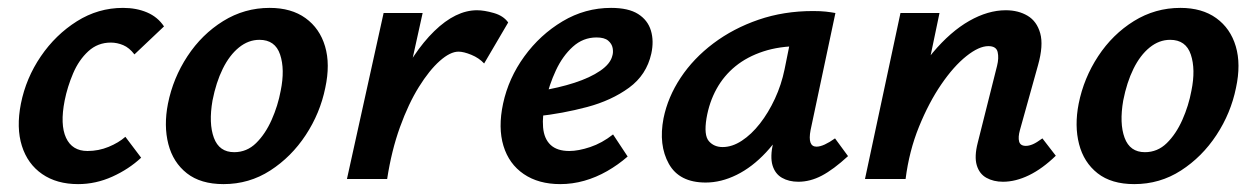

<svg xmlns="http://www.w3.org/2000/svg" viewBox="-20 -454 3188 487"><path d="M178 13Q124 13 87 -12.5Q50 -38 35.5 -84Q21 -130 33 -191Q46 -256 83.5 -311Q121 -366 175 -400Q229 -434 292 -434Q326 -434 353 -422.5Q380 -411 396 -387L321 -316Q308 -333 292.5 -339.5Q277 -346 261 -346Q228 -346 204 -324Q180 -302 165.5 -268Q151 -234 144 -199Q132 -138 147.5 -104.5Q163 -71 202 -71Q230 -71 255.5 -81.5Q281 -92 298 -107L338 -54Q307 -25 265 -6Q223 13 178 13Z M547 13Q489 13 454 -14.5Q419 -42 407 -88.5Q395 -135 406 -191Q419 -256 455.5 -311.5Q492 -367 546 -400.5Q600 -434 664 -434Q719 -434 755 -408Q791 -382 804.5 -336.5Q818 -291 805 -231Q792 -167 755.5 -111.5Q719 -56 665.5 -21.5Q612 13 547 13ZM574 -68Q606 -68 629.5 -91Q653 -114 669 -150Q685 -186 692 -224Q703 -278 690.5 -315.5Q678 -353 638 -353Q610 -353 586 -333.5Q562 -314 545 -279.5Q528 -245 519 -199Q509 -141 522.5 -104.5Q536 -68 574 -68Z M910 0Q937 -130 982 -226Q1027 -322 1081.5 -375Q1136 -428 1190 -428Q1208 -428 1232.5 -421Q1257 -414 1269 -397L1208 -293Q1195 -307 1175.5 -315Q1156 -323 1143 -323Q1122 -323 1095.5 -299.5Q1069 -276 1042.5 -233.5Q1016 -191 994.5 -131.5Q973 -72 962 0ZM860 0 953 -421H1052L959 0Z M1401 13Q1346 13 1308.5 -12.5Q1271 -38 1257 -84Q1243 -130 1256 -191Q1270 -256 1310 -311Q1350 -366 1407 -400Q1464 -434 1530 -434Q1574 -434 1598.5 -418.5Q1623 -403 1631 -376.5Q1639 -350 1632 -318Q1620 -264 1575.5 -231.5Q1531 -199 1469 -182.5Q1407 -166 1342 -159L1347 -223Q1397 -231 1437 -244Q1477 -257 1502.5 -274.5Q1528 -292 1533 -312Q1536 -321 1534 -332Q1532 -343 1522.5 -351Q1513 -359 1493 -359Q1459 -359 1433 -335.5Q1407 -312 1390 -275.5Q1373 -239 1364 -199Q1355 -160 1357.5 -131Q1360 -102 1376.5 -86.5Q1393 -71 1424 -71Q1447 -71 1477 -81Q1507 -91 1535 -113L1572 -57Q1548 -36 1520 -20Q1492 -4 1462 4.5Q1432 13 1401 13Z M1770 9Q1703 9 1676.5 -38.5Q1650 -86 1663 -154Q1674 -208 1706.5 -257Q1739 -306 1789.5 -344Q1840 -382 1904 -404Q1968 -426 2042 -426Q2062 -426 2075 -424.5Q2088 -423 2099 -421L2036 -124Q2028 -82 2051 -82Q2060 -82 2072 -87.5Q2084 -93 2098 -103L2131 -58Q2094 -24 2064.5 -8.5Q2035 7 2005 7Q1981 7 1963.5 -3Q1946 -13 1939.5 -34.5Q1933 -56 1941 -92L1974 -243L2028 -277Q2013 -211 1985.5 -158Q1958 -105 1923 -67.5Q1888 -30 1848.5 -10.5Q1809 9 1770 9ZM1813 -81Q1837 -81 1861.5 -97Q1886 -113 1907.5 -140.5Q1929 -168 1945.5 -203.5Q1962 -239 1970 -278L1990 -377L2045 -334Q2036 -336 2027 -336.5Q2018 -337 2009 -337Q1957 -337 1916 -323.5Q1875 -310 1845.5 -286Q1816 -262 1797.5 -228.5Q1779 -195 1772 -154Q1765 -111 1778 -96Q1791 -81 1813 -81Z M2524 7Q2500 7 2482 -3Q2464 -13 2457.5 -35Q2451 -57 2460 -92L2509 -287Q2514 -307 2510.5 -322Q2507 -337 2487 -337Q2463 -337 2431 -311.5Q2399 -286 2367.5 -240Q2336 -194 2311 -132.5Q2286 -71 2277 0H2203Q2227 -107 2264 -187Q2301 -267 2346 -320.5Q2391 -374 2438.5 -401Q2486 -428 2531 -428Q2563 -428 2586.5 -414Q2610 -400 2618.5 -369.5Q2627 -339 2613 -289L2567 -124Q2562 -106 2565 -95Q2568 -84 2582 -84Q2590 -84 2599.5 -88Q2609 -92 2624 -103L2658 -59Q2624 -26 2590 -9.5Q2556 7 2524 7ZM2174 0 2264 -421H2363L2275 0Z M2857 13Q2799 13 2764 -14.5Q2729 -42 2717 -88.5Q2705 -135 2716 -191Q2729 -256 2765.5 -311.5Q2802 -367 2856 -400.5Q2910 -434 2974 -434Q3029 -434 3065 -408Q3101 -382 3114.5 -336.5Q3128 -291 3115 -231Q3102 -167 3065.5 -111.5Q3029 -56 2975.5 -21.5Q2922 13 2857 13ZM2884 -68Q2916 -68 2939.5 -91Q2963 -114 2979 -150Q2995 -186 3002 -224Q3013 -278 3000.5 -315.5Q2988 -353 2948 -353Q2920 -353 2896 -333.5Q2872 -314 2855 -279.5Q2838 -245 2829 -199Q2819 -141 2832.5 -104.5Q2846 -68 2884 -68Z"/></svg>

Font: Ysabeau Office
Style: Bold Italic
Weight: 700
Italic angle: -12°
Designer: Christian Thalmann (Catharsis Fonts)
Version: Version 2.001;gftools[0.9.30]; featfreeze: tnum,lnum,ss02